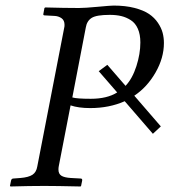

<svg xmlns="http://www.w3.org/2000/svg" viewBox="-20 -674 614 696"><path d="M291 -574.2 242.2 -320.8Q258.3 -315.9 309.1 -315.9Q368.2 -315.9 404.8 -338.9L337.9 -416L369.1 -439L435.1 -362.8Q460 -389.2 474.4 -434.1Q488.8 -479 488.8 -520Q488.8 -549.3 479.7 -569.8Q470.7 -590.3 454.3 -600.8Q438 -611.3 419.7 -615.7Q401.4 -620.1 377.9 -620.1Q329.6 -620.1 312.3 -609.1Q294.9 -598.1 291 -574.2ZM115.2 -70.8 212.9 -574.2Q213.9 -577.1 213.9 -584Q213.9 -600.1 203.4 -607.7Q192.9 -615.2 179.2 -616.2L142.1 -618.2Q135.7 -618.2 137.2 -624L141.1 -645L144 -647Q214.4 -645 266.1 -645Q287.6 -645 334.5 -649.4Q381.3 -653.8 392.1 -653.8Q434.6 -653.8 467.5 -645.3Q500.5 -636.7 520.3 -623.3Q540 -609.9 552.5 -591.3Q564.9 -572.8 569.6 -554.9Q574.2 -537.1 574.2 -518.1Q574.2 -463.9 543.7 -410.9Q513.2 -357.9 466.8 -327.1L563 -215.8L534.2 -189L432.1 -307.1Q376 -282.2 307.1 -282.2Q264.6 -282.2 235.8 -292L192.9 -70.8Q191.9 -65.9 191.9 -59.1Q191.9 -43.9 202.4 -37.1Q212.9 -30.3 236.8 -28.8L272 -26.9Q279.3 -26.9 277.8 -19L273.9 0L272 2Q182.1 0 141.1 0Q88.4 0 18.1 2L16.1 0L20 -19Q21.5 -26.9 28.8 -26.9L54.2 -28.8Q83.5 -31.2 97.7 -40.5Q111.8 -49.8 115.2 -70.8Z"/></svg>

Font: Common Serif News
Style: Italic
Weight: 450
Italic angle: -12°
Designer: Philipp H. Poll, Khaled Hosny
Foundry: Stefan Peev, Context Ltd.
Version: Version 1.026